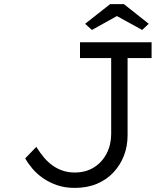

<svg xmlns="http://www.w3.org/2000/svg" viewBox="-20 -906 806 936"><path d="M344 10Q297 10 259 -3Q221 -16 190.5 -37Q160 -58 138 -84Q116 -110 103 -134L157 -190Q175 -161 194.5 -138Q214 -115 237.5 -98.5Q261 -82 287.5 -73.5Q314 -65 344 -65Q398 -65 438 -90Q478 -115 500 -158Q522 -201 522 -253V-623H370V-700H719V-623H602V-247Q602 -194 584.5 -148Q567 -102 533.5 -66Q500 -30 452.5 -10Q405 10 344 10ZM428 -760 395 -790 517 -886H584L705 -790L673 -760L535 -836H565Z"/></svg>

Font: Lexend Giga Light
Style: Regular
Weight: 300
Version: Version 1.007